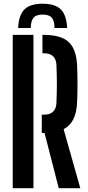

<svg xmlns="http://www.w3.org/2000/svg" viewBox="-20 -982 461 1002"><path d="M286.5 0 212.5 -288H198V-383.5H209Q271.5 -383.5 274.5 -444.5Q279 -544 274.5 -643.5Q271.5 -704 209 -704H201.5V-800H209Q299 -800 339 -762.2Q379 -724.5 382.5 -638Q384.5 -583.5 384.5 -541Q384.5 -498.5 382.5 -450Q378.5 -340.5 312 -308L399 0ZM46.5 0V-800H154.5V0ZM202.5 -962.5Q137.5 -962.5 107.8 -933.2Q78 -904 74.5 -836H140.5Q141 -873.5 155.2 -889.8Q169.5 -906 202.5 -906Q236 -906 250.2 -889.8Q264.5 -873.5 264.5 -836H330.5Q327 -904 297.2 -933.2Q267.5 -962.5 202.5 -962.5Z"/></svg>

Font: Big Shoulders Stencil Display
Style: Bold
Weight: 700
Designer: Patric King
Foundry: XO Type Co
Version: Version 1.000